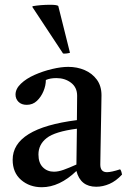

<svg xmlns="http://www.w3.org/2000/svg" viewBox="-20 -772 533 804"><path d="M383 10Q317 10 300 -56Q229 12 155 12Q104 12 68.5 -18.5Q33 -49 33 -103Q33 -235 302 -269Q302 -293 302.5 -318Q303 -343 303 -371Q303 -406 277.5 -425.5Q252 -445 216 -445Q190 -445 172 -437Q172 -414 162 -390Q152 -366 134.5 -349.5Q117 -333 92 -333Q70 -333 57.5 -345.5Q45 -358 45 -376Q45 -400 67.5 -421.5Q90 -443 125 -458.5Q160 -474 198 -483Q236 -492 266 -492Q303 -492 334.5 -478.5Q366 -465 385.5 -438.5Q405 -412 405 -373Q405 -349 404 -310.5Q403 -272 402.5 -228.5Q402 -185 401 -146Q400 -107 400 -83Q400 -51 428 -51Q446 -51 483 -63Q487 -58 488.5 -52Q490 -46 491 -41Q466 -14 438.5 -2Q411 10 383 10ZM300 -83 302 -233Q210 -221 175.5 -194Q141 -167 141 -125Q141 -90 159.5 -71.5Q178 -53 206 -53Q224 -53 246.5 -61Q269 -69 300 -83ZM116 -742V-746Q151 -752 190 -752Q219 -752 224 -747L273 -551Q267 -549 258 -548Q249 -547 244 -548Z"/></svg>

Font: Castoro
Style: Regular
Weight: 400
Designer: John Hudson
Foundry: Tiro Typeworks Ltd.
Version: Version 2.04